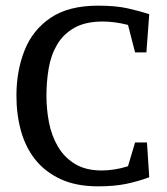

<svg xmlns="http://www.w3.org/2000/svg" viewBox="-20 -648 591 678"><path d="M326 10Q249 10 194 -15.5Q139 -41 104.5 -84.5Q70 -128 54 -186Q38 -244 38 -310Q38 -397 66.5 -469.5Q95 -542 158.5 -585Q222 -628 326 -628Q389 -628 431 -618.5Q473 -609 507 -598L497 -463H457L432 -560Q409 -566 386 -569Q363 -572 343 -572Q282 -572 243 -550Q204 -528 182 -491Q160 -454 152 -407Q144 -360 144 -310Q144 -262 153 -215.5Q162 -169 184.5 -130.5Q207 -92 245 -69Q283 -46 339 -46Q359 -46 383 -49.5Q407 -53 432 -61L457 -145H499L507 -22Q466 -7 424.5 1.5Q383 10 326 10Z"/></svg>

Font: Manuale Medium
Style: Regular
Weight: 500
Designer: Eduardo Tunni / Pablo Cosgaya
Foundry: Eduardo Tunni / Pablo Cosgaya
Version: Version 1.002